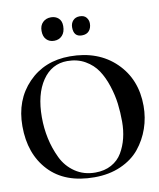

<svg xmlns="http://www.w3.org/2000/svg" viewBox="-103 -1093 954 1150"><g transform="rotate(-10 373.5 -517.5)"><path d="M357 -762Q529 -762 635 -659Q741 -556 741 -393Q741 -322 718.5 -257Q696 -192 653 -139Q610 -86 539 -54.5Q468 -23 378 -23Q199 -23 102 -126.5Q5 -230 5 -399Q5 -558 103.5 -660Q202 -762 357 -762ZM337 -737Q242 -737 185.5 -654Q129 -571 129 -431Q129 -365 142.5 -302Q156 -239 184 -180.5Q212 -122 265 -86Q318 -50 388 -50Q444 -50 486 -73Q528 -96 551.5 -136Q575 -176 586.5 -223Q598 -270 598 -323Q598 -379 591.5 -432Q585 -485 566.5 -542Q548 -599 520 -641Q492 -683 445 -710Q398 -737 337 -737ZM286 -1012Q314 -1012 332 -995.5Q350 -979 350 -948Q350 -911 331 -890.5Q312 -870 282 -870Q253 -870 235 -888.5Q217 -907 217 -941Q217 -974 236.5 -993Q256 -1012 286 -1012ZM457 -988Q484 -988 497 -972Q510 -956 510 -936Q510 -908 495 -890.5Q480 -873 451 -873Q401 -873 401 -930Q401 -955 416 -971.5Q431 -988 457 -988Z"/></g></svg>

Font: Henny Penny
Style: Regular
Weight: 400
Designer: Olga Umpeleva
Foundry: Brownfox
Version: Version 1.001